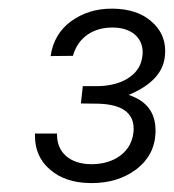

<svg xmlns="http://www.w3.org/2000/svg" viewBox="-20 -736 396 437"><path d="M164.1 -500.5 203.6 -500C257.3 -498.5 284.2 -479.5 284.2 -442.9C284.2 -440.4 284.2 -437.5 283.7 -434.6C281.2 -412.6 271.5 -395.5 254.4 -382.3C236.8 -369.1 214.8 -362.3 188 -362.3C137.7 -362.3 109.9 -390.6 109.9 -428.2C109.9 -429.7 109.9 -430.7 109.9 -432.1H59.6C59.6 -430.2 59.6 -428.7 59.6 -426.8C59.6 -395.5 70.8 -369.6 93.8 -350.1C116.7 -330.1 147 -319.8 185.5 -319.3C187 -319.3 188 -319.3 189 -319.3C228.5 -319.3 261.7 -329.6 289.6 -350.1C317.4 -371.1 332.5 -398.9 334 -433.6C334 -435.5 334 -437.5 334 -439C334 -479.5 314 -506.3 272.9 -520C325.7 -542 353 -572.3 355.5 -610.8C355.5 -613.8 356 -616.7 356 -619.6C356 -647 345.2 -669.9 323.7 -688C302.7 -706.1 273.9 -715.8 237.3 -716.3C236.3 -716.3 234.9 -716.3 233.9 -716.3C198.2 -716.3 168 -706.5 141.6 -687.5C115.7 -668.5 100.1 -642.1 95.2 -608.4L146 -608.9C157.7 -651.4 192.9 -673.3 234.9 -673.3C235.4 -673.3 236.3 -673.3 236.8 -673.3C279.3 -673.3 304.7 -649.9 304.7 -617.2C304.7 -614.7 304.7 -611.8 304.2 -609.4C302.2 -589.4 293 -573.2 275.9 -561C257.8 -547.9 234.4 -541 205.6 -540H168.5Z"/></svg>

Font: Roboto Light
Style: Italic
Weight: 300
Italic angle: -12°
Designer: Google
Version: Version 2.137; 2017